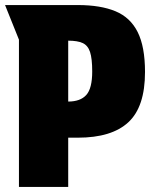

<svg xmlns="http://www.w3.org/2000/svg" viewBox="-20 -740 609 760"><path d="M55 0V-583L0 -720H288Q378 -720 437 -695.5Q496 -671 525 -613Q554 -555 554 -455Q554 -317 488 -256Q422 -195 288 -195H250V0ZM250 -338Q298 -338 321.5 -364Q345 -390 345 -457Q345 -508 336.5 -534Q328 -560 307.5 -569.5Q287 -579 250 -579Z"/></svg>

Font: Protest Strike
Style: Regular
Weight: 400
Designer: Octavio Pardo
Foundry: Ashler Design
Version: Version 2.005; ttfautohint (v1.8.4.7-5d5b)